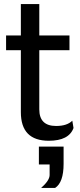

<svg xmlns="http://www.w3.org/2000/svg" viewBox="-20 -688 393 948"><path d="M172 124H225V176Q225 203 183 240H252Q294 213 294 121V36H172ZM337 -92Q311 -66 257 -66Q174 -66 174 -148V-440H323V-513H174V-668H83V-513H10V-440H83V-134Q83 7 221 7Q320 7 343 -56Z"/></svg>

Font: Sawarabi Gothic
Style: Regular
Weight: 400
Designer: mshio (mshio@users.sourceforge.jp)
Version: Version 20141215